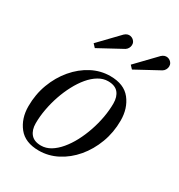

<svg xmlns="http://www.w3.org/2000/svg" viewBox="-166 -796 854 918"><g transform="rotate(30 261.0 -337.5)"><path d="M182 10Q106.5 10 70 -36Q33.5 -82 33.5 -149.5Q33.5 -215 55.2 -273Q77 -331 114.5 -375.2Q152 -419.5 200.2 -444.8Q248.5 -470 301.5 -470Q377.5 -470 413.8 -423.8Q450 -377.5 450 -310Q450 -244.5 428.2 -186.5Q406.5 -128.5 369 -84.2Q331.5 -40 283.2 -15Q235 10 182 10ZM179 -16Q206.5 -16 231.8 -31.2Q257 -46.5 279.2 -73Q301.5 -99.5 319.8 -134Q338 -168.5 351.2 -207.2Q364.5 -246 371.8 -286.2Q379 -326.5 379 -363.5Q379 -400.5 361 -422Q343 -443.5 304.5 -443.5Q277.5 -443.5 252 -428.2Q226.5 -413 204.2 -386.5Q182 -360 163.8 -325.5Q145.5 -291 132.2 -252.2Q119 -213.5 111.8 -173.5Q104.5 -133.5 104.5 -96Q104.5 -59.5 122.8 -37.8Q141 -16 179 -16ZM374.5 -548.5 358 -566 461 -673Q469 -680.5 477.2 -683Q485.5 -685.5 493.2 -684Q501 -682.5 507.2 -678Q513.5 -673.5 517 -667.5Q522 -659.5 521.5 -649.8Q521 -640 516.2 -631.8Q511.5 -623.5 503.5 -618.5ZM169.5 -548.5 153 -566 256 -673Q264 -680.5 272.2 -683Q280.5 -685.5 288.2 -684Q296 -682.5 302.2 -678Q308.5 -673.5 312 -667.5Q317 -659.5 316.5 -649.8Q316 -640 311.2 -631.8Q306.5 -623.5 298.5 -618.5Z"/></g></svg>

Font: Bodoni Moda 9pt
Style: Italic
Weight: 400
Italic angle: -13°
Designer: Owen Earl
Foundry: indestructible type
Version: Version 2.005